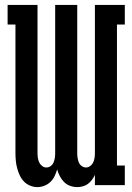

<svg xmlns="http://www.w3.org/2000/svg" viewBox="-20 -755 540 783"><path d="M133 8Q117 8 102.5 2Q88 -4 77.5 -15Q67 -26 60.5 -40Q54 -54 50 -69Q46 -84 44.5 -99.5Q43 -115 43 -130V-655H11V-735H133V-130Q133 -120 134.5 -110.5Q136 -101 140 -92.5Q144 -84 152 -78Q160 -72 169 -72Q179 -72 187 -78Q195 -84 198.5 -92.5Q202 -101 203.5 -110.5Q205 -120 205 -130V-735H295V-130Q295 -120 296.5 -110.5Q298 -101 301.5 -92.5Q305 -84 313 -78Q321 -72 331 -72Q340 -72 348 -78Q356 -84 360 -92.5Q364 -101 365.5 -110.5Q367 -120 367 -130V-735H489V-655H457V-80H489V0H367V-42Q362 -31 355 -21.5Q348 -12 338.5 -5Q329 2 317.5 5Q306 8 295 8Q280 8 266 3Q252 -2 241.5 -12.5Q231 -23 224 -36.5Q217 -50 213 -64Q209 -50 202.5 -36.5Q196 -23 185.5 -13Q175 -3 161 2.5Q147 8 133 8Z"/></svg>

Font: Iosevka Curly Slab Medium
Style: Regular
Weight: 500
Monospace: yes
Designer: Belleve Invis
Foundry: Belleve Invis
Version: Version 22.1.2; ttfautohint (v1.8.4)